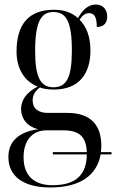

<svg xmlns="http://www.w3.org/2000/svg" viewBox="-20 -588 512 847"><path d="M202 239C335 239 408 184 424 93H472V83H425C426 74 427 65 427 55C427 -32 384 -90 277 -90H190C148 -90 124 -110 124 -145C124 -166 132 -184 156 -202C175 -195 197 -193 218 -193C327 -193 379 -261 379 -365C379 -427 361 -471 331 -501C345 -522 357 -530 373 -530C397 -530 407 -511 407 -469C439 -469 453 -488 453 -515C453 -544 436 -568 403 -568C363 -568 339 -535 324 -508C297 -533 261 -545 219 -545C108 -545 53 -483 53 -360C53 -283 90 -228 146 -206C95 -180 73 -145 73 -107C73 -68 97 -30 149 -18C61 -6 17 37 17 105C17 189 82 239 202 239ZM216 -203C159 -203 135 -246 135 -364C135 -491 161 -535 215 -535C272 -535 297 -494 297 -365C297 -245 273 -203 216 -203ZM212 229C133 229 84 190 84 105C84 25 129 -13 184 -13H260C330 -13 360 15 363 83H213V93H363C362 182 316 229 212 229Z"/></svg>

Font: Noto Serif Display Condensed
Style: Regular
Weight: 400
Width: 3
Designer: Monotype Design Team
Foundry: Monotype Imaging Inc.
Version: Version 2.009